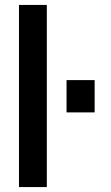

<svg xmlns="http://www.w3.org/2000/svg" viewBox="-20 -759 450 779"><path d="M57 -739H170V0H57ZM250 -434H364V-303H250Z"/></svg>

Font: Involve SemiBold
Style: Regular
Weight: 600
Designer: Stefan Peev
Foundry: Context Ltd.
Version: Version 1.001